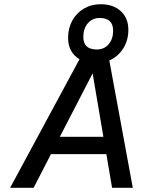

<svg xmlns="http://www.w3.org/2000/svg" viewBox="-20 -888 676 908"><path d="M608 0H510L483 -159H221L139 0H28L356 -608Q302 -640 302 -709Q302 -755 322 -791Q342 -827 377 -847.5Q412 -868 456 -868Q516 -868 551.5 -835Q587 -802 587 -747Q587 -697 562.5 -658.5Q538 -620 497 -602ZM374 -713Q374 -654 438 -654Q473 -654 494 -679Q515 -704 515 -743Q515 -803 451 -803Q417 -803 395.5 -778Q374 -753 374 -713ZM418 -541 263 -241H469Z"/></svg>

Font: Overused Grotesk Medium
Style: Italic
Weight: 500
Italic angle: -10°
Version: Version 0.003